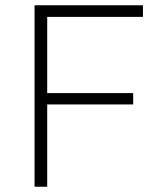

<svg xmlns="http://www.w3.org/2000/svg" viewBox="-20 -708 602 728"><path d="M111 0V-688H522V-644H159V-355H485V-312H159V0Z"/></svg>

Font: Saira Thin ExtraLight
Style: Regular
Weight: 250
Version: Version 1.101